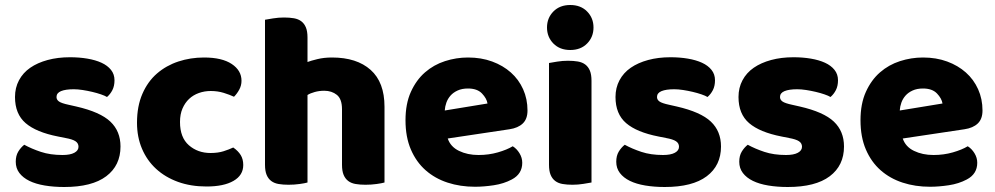

<svg xmlns="http://www.w3.org/2000/svg" viewBox="-20 -731 3980 768"><path d="M462 -145Q462 -69 405 -26Q348 17 237 17Q195 17 159 11Q123 5 97.5 -7.5Q72 -20 57.5 -39Q43 -58 43 -84Q43 -108 53 -124.5Q63 -141 77 -152Q106 -136 143.5 -123.5Q181 -111 230 -111Q261 -111 277.5 -120Q294 -129 294 -144Q294 -158 282 -166Q270 -174 242 -179L212 -185Q125 -202 82.5 -238.5Q40 -275 40 -343Q40 -380 56 -410Q72 -440 101 -460Q130 -480 170.5 -491Q211 -502 260 -502Q297 -502 329.5 -496.5Q362 -491 386 -480Q410 -469 424 -451.5Q438 -434 438 -410Q438 -387 429.5 -370.5Q421 -354 408 -343Q400 -348 384 -353.5Q368 -359 349 -363.5Q330 -368 310.5 -371Q291 -374 275 -374Q242 -374 224 -366.5Q206 -359 206 -343Q206 -332 216 -325Q226 -318 254 -312L285 -305Q381 -283 421.5 -244.5Q462 -206 462 -145Z M823 -367Q798 -367 775.5 -359Q753 -351 736.5 -335.5Q720 -320 710 -297Q700 -274 700 -243Q700 -181 735.5 -150Q771 -119 822 -119Q852 -119 874 -126Q896 -133 913 -141Q933 -127 943 -110.5Q953 -94 953 -71Q953 -30 914 -7.5Q875 15 806 15Q743 15 692 -3.5Q641 -22 604.5 -55.5Q568 -89 548 -136Q528 -183 528 -240Q528 -306 549.5 -355.5Q571 -405 608 -437Q645 -469 693.5 -485Q742 -501 796 -501Q868 -501 907 -475Q946 -449 946 -408Q946 -389 937 -372.5Q928 -356 916 -344Q899 -352 875 -359.5Q851 -367 823 -367Z M1518 -1Q1508 2 1486.5 5Q1465 8 1442 8Q1420 8 1402.5 5Q1385 2 1373 -7Q1361 -16 1354.5 -31.5Q1348 -47 1348 -72V-294Q1348 -335 1327.5 -351.5Q1307 -368 1277 -368Q1257 -368 1239 -363Q1221 -358 1210 -351V-1Q1200 2 1178.5 5Q1157 8 1134 8Q1112 8 1094.5 5Q1077 2 1065 -7Q1053 -16 1046.5 -31.5Q1040 -47 1040 -72V-652Q1051 -654 1072.5 -657.5Q1094 -661 1116 -661Q1138 -661 1155.5 -658Q1173 -655 1185 -646Q1197 -637 1203.5 -621.5Q1210 -606 1210 -581V-483Q1223 -488 1249.5 -494.5Q1276 -501 1308 -501Q1407 -501 1462.5 -451.5Q1518 -402 1518 -304Z M1880 16Q1821 16 1770.5 -0.5Q1720 -17 1682.5 -50Q1645 -83 1623.5 -133Q1602 -183 1602 -250Q1602 -316 1623.5 -363.5Q1645 -411 1680 -441.5Q1715 -472 1760 -486.5Q1805 -501 1852 -501Q1905 -501 1948.5 -485Q1992 -469 2023.5 -441Q2055 -413 2072.5 -374Q2090 -335 2090 -289Q2090 -255 2071 -237Q2052 -219 2018 -214L1771 -177Q1782 -144 1816 -127.5Q1850 -111 1894 -111Q1935 -111 1971.5 -121.5Q2008 -132 2031 -146Q2047 -136 2058 -118Q2069 -100 2069 -80Q2069 -35 2027 -13Q1995 4 1955 10Q1915 16 1880 16ZM1852 -377Q1828 -377 1810.5 -369Q1793 -361 1782 -348.5Q1771 -336 1765.5 -320.5Q1760 -305 1759 -289L1930 -317Q1927 -337 1908 -357Q1889 -377 1852 -377Z M2168 -621Q2168 -659 2193.5 -685Q2219 -711 2261 -711Q2303 -711 2328.5 -685Q2354 -659 2354 -621Q2354 -583 2328.5 -557Q2303 -531 2261 -531Q2219 -531 2193.5 -557Q2168 -583 2168 -621ZM2346 -1Q2335 1 2313.5 4.5Q2292 8 2270 8Q2248 8 2230.5 5Q2213 2 2201 -7Q2189 -16 2182.5 -31.5Q2176 -47 2176 -72V-479Q2187 -481 2208.5 -484.5Q2230 -488 2252 -488Q2274 -488 2291.5 -485Q2309 -482 2321 -473Q2333 -464 2339.5 -448.5Q2346 -433 2346 -408Z M2864 -145Q2864 -69 2807 -26Q2750 17 2639 17Q2597 17 2561 11Q2525 5 2499.5 -7.5Q2474 -20 2459.5 -39Q2445 -58 2445 -84Q2445 -108 2455 -124.5Q2465 -141 2479 -152Q2508 -136 2545.5 -123.5Q2583 -111 2632 -111Q2663 -111 2679.5 -120Q2696 -129 2696 -144Q2696 -158 2684 -166Q2672 -174 2644 -179L2614 -185Q2527 -202 2484.5 -238.5Q2442 -275 2442 -343Q2442 -380 2458 -410Q2474 -440 2503 -460Q2532 -480 2572.5 -491Q2613 -502 2662 -502Q2699 -502 2731.5 -496.5Q2764 -491 2788 -480Q2812 -469 2826 -451.5Q2840 -434 2840 -410Q2840 -387 2831.5 -370.5Q2823 -354 2810 -343Q2802 -348 2786 -353.5Q2770 -359 2751 -363.5Q2732 -368 2712.5 -371Q2693 -374 2677 -374Q2644 -374 2626 -366.5Q2608 -359 2608 -343Q2608 -332 2618 -325Q2628 -318 2656 -312L2687 -305Q2783 -283 2823.5 -244.5Q2864 -206 2864 -145Z M3356 -145Q3356 -69 3299 -26Q3242 17 3131 17Q3089 17 3053 11Q3017 5 2991.5 -7.5Q2966 -20 2951.5 -39Q2937 -58 2937 -84Q2937 -108 2947 -124.5Q2957 -141 2971 -152Q3000 -136 3037.5 -123.5Q3075 -111 3124 -111Q3155 -111 3171.5 -120Q3188 -129 3188 -144Q3188 -158 3176 -166Q3164 -174 3136 -179L3106 -185Q3019 -202 2976.5 -238.5Q2934 -275 2934 -343Q2934 -380 2950 -410Q2966 -440 2995 -460Q3024 -480 3064.5 -491Q3105 -502 3154 -502Q3191 -502 3223.5 -496.5Q3256 -491 3280 -480Q3304 -469 3318 -451.5Q3332 -434 3332 -410Q3332 -387 3323.5 -370.5Q3315 -354 3302 -343Q3294 -348 3278 -353.5Q3262 -359 3243 -363.5Q3224 -368 3204.5 -371Q3185 -374 3169 -374Q3136 -374 3118 -366.5Q3100 -359 3100 -343Q3100 -332 3110 -325Q3120 -318 3148 -312L3179 -305Q3275 -283 3315.5 -244.5Q3356 -206 3356 -145Z M3700 16Q3641 16 3590.5 -0.5Q3540 -17 3502.5 -50Q3465 -83 3443.5 -133Q3422 -183 3422 -250Q3422 -316 3443.5 -363.5Q3465 -411 3500 -441.5Q3535 -472 3580 -486.5Q3625 -501 3672 -501Q3725 -501 3768.5 -485Q3812 -469 3843.5 -441Q3875 -413 3892.5 -374Q3910 -335 3910 -289Q3910 -255 3891 -237Q3872 -219 3838 -214L3591 -177Q3602 -144 3636 -127.5Q3670 -111 3714 -111Q3755 -111 3791.5 -121.5Q3828 -132 3851 -146Q3867 -136 3878 -118Q3889 -100 3889 -80Q3889 -35 3847 -13Q3815 4 3775 10Q3735 16 3700 16ZM3672 -377Q3648 -377 3630.5 -369Q3613 -361 3602 -348.5Q3591 -336 3585.5 -320.5Q3580 -305 3579 -289L3750 -317Q3747 -337 3728 -357Q3709 -377 3672 -377Z"/></svg>

Font: Baloo Da
Style: Regular
Weight: 400
Designer: Noopur Datye and Ek Type
Foundry: Ek Type
Version: Version 1.443;PS 1.000;hotconv 16.6.51;makeotf.lib2.5.65220;